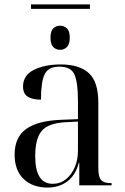

<svg xmlns="http://www.w3.org/2000/svg" viewBox="-20 -837 563 867"><path d="M120 -797V-817H386V-797ZM252 -612Q233 -612 220.5 -624.5Q208 -637 208 -667Q208 -697 220.5 -709Q233 -721 252 -721Q269 -721 282 -709Q295 -697 295 -667Q295 -637 282 -624.5Q269 -612 252 -612ZM195 10Q127 10 86.5 -29Q46 -68 46 -139Q46 -217 98 -254.5Q150 -292 256 -296L332 -299V-381Q332 -464 316.5 -500Q301 -536 248 -536Q198 -536 181.5 -501.5Q165 -467 165 -387Q125 -387 104.5 -401Q84 -415 84 -446Q84 -497 133 -521.5Q182 -546 254 -546Q338 -546 381 -507Q424 -468 424 -373V-79Q424 -38 436.5 -24Q449 -10 481 -10H484V0H338V-102H336Q321 -45 283.5 -17.5Q246 10 195 10ZM218 -7Q252 -7 277.5 -27.5Q303 -48 317.5 -81.5Q332 -115 332 -156V-288L275 -285Q198 -281 168.5 -246Q139 -211 139 -132Q139 -7 218 -7Z"/></svg>

Font: Noto Serif Display SemiCondensed
Style: Regular
Weight: 400
Width: 4
Designer: Monotype Design Team
Foundry: Monotype Imaging Inc.
Version: Version 2.009